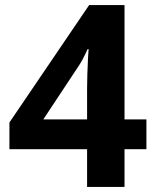

<svg xmlns="http://www.w3.org/2000/svg" viewBox="-20 -734 612 754"><path d="M555 -148H469V0H322V-148H17V-253L330 -714H469V-265H555ZM322 -386Q322 -409 323 -442Q324 -475 325.5 -503.5Q327 -532 328 -541H324Q315 -521 305 -502Q295 -483 281 -463L150 -265H322Z"/></svg>

Font: Noto Sans Tangsa
Style: Bold
Weight: 700
Version: Version 1.504